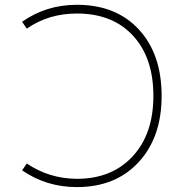

<svg xmlns="http://www.w3.org/2000/svg" viewBox="-20 -762 729 794"><path d="M90.8 -85.9Q182.6 -23.4 297.9 -22.5Q442.4 -22.5 528.3 -115.2Q614.3 -208 614.3 -365.2Q614.3 -523.4 529.8 -614.7Q445.3 -706.1 297.9 -706.1Q180.7 -706.1 90.8 -643.6L71.3 -671.9Q170.9 -742.2 297.9 -742.2Q460 -742.2 554.2 -640.1Q648.4 -538.1 648.4 -365.2Q648.4 -194.3 553.2 -91.3Q458 11.7 297.9 11.7Q171.9 11.7 71.3 -57.6Z"/></svg>

Font: Gen Shin Gothic ExtraLight
Style: Regular
Weight: 100
Designer: [Source Han Sans]
Ryoko NISHIZUKA  (kana & ideographs); Paul D. Hunt (Latin, Greek & Cyrillic); Wenlong ZHANG  (bopomofo
Version: Version 1.002.20150607